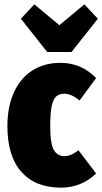

<svg xmlns="http://www.w3.org/2000/svg" viewBox="-20 -843 470 883"><path d="M422 -484 346 -381Q308 -412 275 -412Q253 -412 239 -400Q225 -388 218 -356Q211 -324 211 -263Q211 -182 227.5 -153.5Q244 -125 275 -125Q291 -125 306 -131Q321 -137 341 -152L422 -45Q354 20 260 20Q143 20 78.5 -52.5Q14 -125 14 -263Q14 -352 44 -418Q74 -484 129 -519Q184 -554 258 -554Q354 -554 422 -484ZM368 -823 430 -757 309 -604H197L76 -757L138 -823L253 -727Z"/></svg>

Font: Fira Sans Extra Condensed Black
Style: Regular
Weight: 900
Width: 1
Designer: Carrois Corporate & Edenspiekermann AG
Foundry: Carrois Corporate GbR & Edenspiekermann AG
Version: Version 4.203